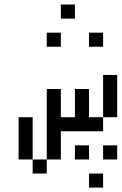

<svg xmlns="http://www.w3.org/2000/svg" viewBox="-20 -770 540 852"><path d="M437.5 62.5V0H375V62.5ZM375 -62.5V-125H312.5V-62.5ZM500 -62.5V-125H437.5V-62.5ZM250 -562.5V-625H187.5V-562.5ZM437.5 -562.5V-625H375V-562.5ZM312.5 -687.5V-750H250V-687.5ZM125 -62.5V0H187.5V-62.5ZM125 -62.5V-250H62.5V-62.5ZM187.5 -62.5H250Q250 -62.5 250 -187.5H437.5V-250H375Q375 -250 375 -375H312.5Q312.5 -375 312.5 -250H250Q250 -250 250 -375H187.5ZM437.5 -250H500V-437.5H437.5Z"/></svg>

Font: UnifontExMono
Style: Regular
Weight: 500
Version: Version 15.0.06